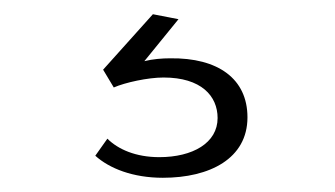

<svg xmlns="http://www.w3.org/2000/svg" viewBox="-20 -24 471 270"><path d="M219 58C208 58 195 59 183 62L231 3L195 -4L125 74L140 99C156 92 188 85 210 85C263 85 286 111 286 142C286 177 251 197 204 197C171 197 146 186 131 171L114 195C134 213 167 226 209 226C275 226 328 199 328 141C328 87 287 57 219 58Z"/></svg>

Font: Sulaf Light
Style: Regular
Weight: 300
Designer: Bandar Raffah (Arabic) and Santiago Orozco (Latin)
Foundry: Caramella and Typemade
Version: Version 1.005;PS 001.005;hotconv 1.0.88;makeotf.lib2.5.64775